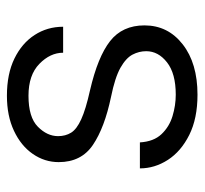

<svg xmlns="http://www.w3.org/2000/svg" viewBox="-38 -540 588 552"><g transform="rotate(-90 256.0 -264.0)"><path d="M384.8 -137.7Q384.8 -158.2 375 -177Q365.2 -195.8 337.2 -211.7Q309.1 -227.5 253.4 -238.8Q165 -257.3 115.5 -290.8Q65.9 -324.2 65.9 -389.2Q65.9 -429.7 89.4 -463.6Q112.8 -497.6 155.8 -517.8Q198.7 -538.1 256.8 -538.1Q319.3 -538.1 363.5 -516.6Q407.7 -495.1 431.4 -458.5Q455.1 -421.9 455.1 -376.5H380.4Q380.4 -413.6 348.4 -444.8Q316.4 -476.1 256.8 -476.1Q194.8 -476.1 167.7 -449.2Q140.6 -422.4 140.6 -391.1Q140.6 -369.6 150.6 -353.5Q160.6 -337.4 189 -324.5Q217.3 -311.5 272 -299.3Q368.7 -276.9 413.8 -241.5Q459 -206.1 459 -142.6Q459 -75.2 404.5 -32.7Q350.1 9.8 259.8 9.8Q191.4 9.8 144 -13.9Q96.7 -37.6 72.3 -75.4Q47.9 -113.3 47.9 -155.8H122.6Q125 -116.2 146.2 -93.8Q167.5 -71.3 198.2 -62Q229 -52.7 259.8 -52.7Q320.8 -52.7 352.8 -77.9Q384.8 -103 384.8 -137.7Z"/></g></svg>

Font: Vazirmatn RD Light
Style: Regular
Weight: 300
Designer: Saber Rastikerdar
Foundry: Saber Rastikerdar
Version: Version 32.102